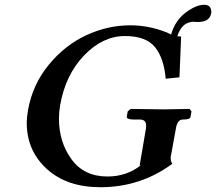

<svg xmlns="http://www.w3.org/2000/svg" viewBox="-20 -763 895 795"><path d="M825.2 -743.2Q855 -743.2 855 -712.9Q855 -708 854 -707Q848.1 -671.9 798.8 -671.9Q794.9 -671.9 787.8 -672.4Q780.8 -672.9 778.8 -672.9Q772.9 -672.9 771 -671.9Q730.5 -665.5 714.4 -612.8Q722.2 -612.3 730 -611.8L723.1 -442.9L666 -437Q659.2 -521 622.1 -567.4Q585 -613.8 497.1 -613.8Q405.3 -613.8 328.1 -533.4Q251 -453.1 229 -327.1Q224.1 -299.3 224.1 -272Q224.1 -174.8 276.1 -103.5Q328.1 -32.2 424.8 -32.2Q505.9 -32.2 564.9 -80.1L558.1 -77.1L584 -229Q585 -233.9 585 -243.2Q585 -268.1 559.1 -268.1H533.2Q520 -268.1 512 -271Q503.9 -273.9 504.9 -279.8L508.8 -301.8L521 -312Q620.1 -310.1 659.2 -310.1L765.1 -312L772.9 -301.8L769 -279.8Q768.1 -267.6 736.8 -268.1Q713.9 -268.1 708 -229L687 -113.8Q685.1 -95.7 693.8 -85Q562 12.2 396 12.2Q256.8 12.2 173.8 -63.5Q90.8 -139.2 90.8 -253.9Q90.8 -277.8 96.2 -308.1Q115.2 -414.1 182.6 -495.6Q250 -577.1 338.4 -617.7Q426.8 -658.2 519 -658.2Q595.2 -658.2 667 -629.9H668Q668.5 -629.9 688.5 -620.1Q704.6 -677.2 748 -710.2Q791.5 -743.2 825.2 -743.2Z"/></svg>

Font: Linux Libertine
Style: Semibold Italic
Weight: 600
Italic angle: -11.5°
Designer: Philipp H. Poll
Foundry: Philipp H. Poll
Version: Version 5.1.2 ; ttfautohint (v0.9)